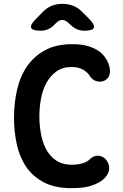

<svg xmlns="http://www.w3.org/2000/svg" viewBox="-20 -970 640 1000"><path d="M53 -356Q53 -435 69.5 -505Q86 -575 122.5 -627Q159 -679 216.5 -709.5Q274 -740 357 -740Q400 -740 432 -731.5Q464 -723 486.5 -709Q509 -695 523 -677Q537 -659 545 -639Q556 -609 551.5 -585.5Q547 -562 526 -551Q507 -541 483.5 -547Q460 -553 446 -577Q435 -594 412 -607.5Q389 -621 352 -621Q306 -621 274 -598Q242 -575 222 -538.5Q202 -502 193.5 -456Q185 -410 185 -363Q185 -322 192.5 -277.5Q200 -233 218.5 -196Q237 -159 270.5 -135.5Q304 -112 355 -112Q371 -112 385 -114Q399 -116 411.5 -120Q424 -124 433.5 -129.5Q443 -135 449 -142Q469 -160 491 -159Q513 -158 529 -142Q545 -126 548.5 -100.5Q552 -75 531 -49Q517 -32 497.5 -21Q478 -10 454.5 -2.5Q431 5 404.5 7.5Q378 10 353 10Q265 10 207 -21Q149 -52 115 -103Q81 -154 67 -220Q53 -286 53 -356ZM191 -810Q149 -810 142.5 -825Q136 -840 166 -870L201 -906Q223 -929 248.5 -939.5Q274 -950 305 -950Q336 -950 362 -939.5Q388 -929 410 -906L446 -870Q475 -840 468.5 -825Q462 -810 420 -810Q399 -810 382 -817Q365 -824 349 -839L338 -849Q321 -866 304 -866Q287 -866 271 -849L262 -840Q247 -825 230 -817.5Q213 -810 191 -810Z"/></svg>

Font: Maple Mono
Style: Bold
Weight: 700
Monospace: yes
Designer: subframe7536
Version: Version 7.200